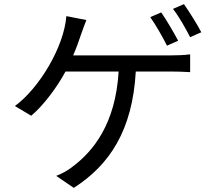

<svg xmlns="http://www.w3.org/2000/svg" viewBox="-20 -850 1040 929"><path d="M52 -337 131 -290C189 -338 257 -429 297 -504H554C539 -250 431 -119 333 -45C311 -27 281 -10 252 1L337 59C509 -51 621 -218 637 -504H806C829 -504 869 -503 900 -501V-587C871 -583 831 -582 806 -582H334C350 -618 362 -654 372 -683C379 -704 389 -730 398 -753L301 -772C290 -624 170 -423 52 -337ZM788 -629 842 -653C821 -693 785 -754 760 -790L707 -767C734 -729 768 -669 788 -629ZM900 -670 954 -694C935 -731 896 -793 870 -830L817 -807C846 -770 878 -713 900 -670Z"/></svg>

Font: Noto Sans KR Regular
Style: Regular
Weight: 400
Designer: Ryoko NISHIZUKA  (kana & ideographs); Paul D. Hunt (Latin, Greek & Cyrillic); Wenlong ZHANG  (bopomofo); Sandoll Communi
Foundry: Adobe Systems Incorporated
Version: Version 1.004;PS 1.004;hotconv 1.0.82;makeotf.lib2.5.63406